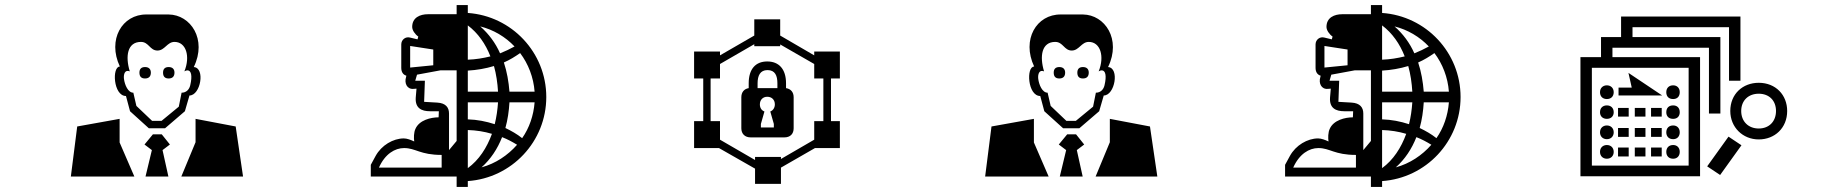

<svg xmlns="http://www.w3.org/2000/svg" viewBox="-20 -769 7240 756"><path d="M505 -404C484 -404 471 -435 468 -459C466 -477 472 -496 491 -488C473 -547 481 -604 535 -604C566 -604 570 -570 600 -570C629 -570 638 -604 667 -604C713 -604 730 -547 706 -488C711 -491 715 -492 718 -492C733 -492 738 -471 729 -433C725 -416 713 -404 695 -404L684 -349L616 -293H579L517 -352ZM451 -208V-301L284 -271L259 -74H509ZM582 -240 549 -200 578 -178 553 -74H643L620 -178L649 -200L617 -240ZM750 -209 694 -74H937L908 -271L750 -301ZM551 -505C536 -505 529 -497 529 -483C529 -468 536 -460 551 -460C566 -460 574 -468 574 -483C574 -497 566 -505 551 -505ZM726 -393C770 -393 789 -502 743 -505C796 -614 731 -711 644 -712H557C461 -713 402 -613 452 -507C420 -507 426 -391 476 -391L492 -331L566 -264H630L708 -331ZM644 -460C659 -460 667 -468 667 -483C667 -497 659 -505 644 -505C629 -505 622 -497 622 -483C622 -468 629 -460 644 -460Z M1571 -186C1617 -186 1634 -159 1719 -159V-109H1472C1496 -163 1535 -186 1571 -186ZM1778 -492V-214L1748 -178V-322C1748 -346 1735 -363 1702 -365L1650 -368L1653 -451H1615L1622 -475L1714 -492ZM1822 -257C1855 -256 1887 -251 1917 -242C1897 -187 1866 -139 1822 -107ZM1941 -366C1939 -337 1935 -308 1928 -280C1894 -291 1859 -298 1822 -299V-366ZM1876 -110C1912 -142 1939 -183 1957 -229C1978 -221 1998 -210 2016 -199C1979 -157 1931 -125 1876 -110ZM2085 -366C2081 -314 2064 -265 2036 -225C2016 -241 1993 -254 1970 -265C1979 -297 1984 -332 1986 -366ZM1595 -503V-588L1686 -574V-512ZM1822 -669C1862 -639 1892 -596 1911 -547C1883 -540 1853 -535 1822 -534ZM1822 -491C1857 -493 1892 -499 1925 -509C1934 -477 1939 -442 1941 -408H1822ZM1949 -559C1931 -600 1904 -636 1871 -665C1923 -652 1970 -624 2006 -586C1988 -576 1969 -567 1949 -559ZM1986 -408C1983 -447 1976 -487 1964 -523C1987 -533 2008 -546 2028 -560C2060 -518 2081 -464 2085 -408ZM1822 -56C1995 -68 2131 -212 2131 -387C2131 -562 1995 -706 1822 -718V-749H1778V-713H1665C1634 -713 1603 -700 1603 -663C1603 -650 1614 -634 1627 -625L1624 -614L1595 -621C1577 -626 1560 -613 1560 -594V-502C1560 -487 1566 -475 1580 -471L1579 -466C1571 -441 1583 -417 1608 -419L1620 -420L1617 -385C1614 -343 1640 -331 1673 -331H1708L1707 -307C1676 -307 1631 -296 1616 -262C1609 -248 1609 -225 1611 -212C1598 -218 1583 -224 1570 -224C1528 -224 1482 -197 1459 -155L1440 -120V-74H1778V-33H1822Z M2778 -292V-460H2815V-517L2950 -595V-587H3052V-594L3186 -517V-460H3222V-292H3186V-219L3055 -143V-151H2953V-139L2815 -219V-292ZM2972 -358C2972 -376 2984 -388 3001 -388C3019 -388 3031 -376 3031 -358C3031 -345 3024 -334 3013 -330L3027 -281V-267H2976V-281L2990 -330C2979 -334 2972 -344 2972 -358ZM2963 -441C2963 -471 2973 -493 3002 -493C3032 -493 3041 -471 3041 -441V-422H2963ZM2713 -566V-460H2749V-292H2713V-186H2811L2953 -105V-45H3055V-109L3189 -186H3287V-292H3252V-460H3287V-566H3186V-551L3052 -629V-693H2950V-629L2815 -551V-566ZM3105 -386C3105 -406 3094 -419 3075 -422V-441C3075 -497 3047 -527 3001 -527C2955 -527 2928 -497 2928 -441V-422C2910 -419 2899 -406 2899 -386V-264C2899 -242 2913 -228 2936 -228H3068C3092 -228 3105 -242 3105 -264Z M4105 -404C4084 -404 4071 -435 4068 -459C4066 -477 4072 -496 4091 -488C4073 -547 4081 -604 4135 -604C4166 -604 4170 -570 4200 -570C4229 -570 4238 -604 4267 -604C4313 -604 4330 -547 4306 -488C4311 -491 4315 -492 4318 -492C4333 -492 4338 -471 4329 -433C4325 -416 4313 -404 4295 -404L4284 -349L4216 -293H4179L4117 -352ZM4051 -208V-301L3884 -271L3859 -74H4109ZM4182 -240 4149 -200 4178 -178 4153 -74H4243L4220 -178L4249 -200L4217 -240ZM4350 -209 4294 -74H4537L4508 -271L4350 -301ZM4151 -505C4136 -505 4129 -497 4129 -483C4129 -468 4136 -460 4151 -460C4166 -460 4174 -468 4174 -483C4174 -497 4166 -505 4151 -505ZM4326 -393C4370 -393 4389 -502 4343 -505C4396 -614 4331 -711 4244 -712H4157C4061 -713 4002 -613 4052 -507C4020 -507 4026 -391 4076 -391L4092 -331L4166 -264H4230L4308 -331ZM4244 -460C4259 -460 4267 -468 4267 -483C4267 -497 4259 -505 4244 -505C4229 -505 4222 -497 4222 -483C4222 -468 4229 -460 4244 -460Z M5171 -186C5217 -186 5234 -159 5319 -159V-109H5072C5096 -163 5135 -186 5171 -186ZM5378 -492V-214L5348 -178V-322C5348 -346 5335 -363 5302 -365L5250 -368L5253 -451H5215L5222 -475L5314 -492ZM5422 -257C5455 -256 5487 -251 5517 -242C5497 -187 5466 -139 5422 -107ZM5541 -366C5539 -337 5535 -308 5528 -280C5494 -291 5459 -298 5422 -299V-366ZM5476 -110C5512 -142 5539 -183 5557 -229C5578 -221 5598 -210 5616 -199C5579 -157 5531 -125 5476 -110ZM5685 -366C5681 -314 5664 -265 5636 -225C5616 -241 5593 -254 5570 -265C5579 -297 5584 -332 5586 -366ZM5195 -503V-588L5286 -574V-512ZM5422 -669C5462 -639 5492 -596 5511 -547C5483 -540 5453 -535 5422 -534ZM5422 -491C5457 -493 5492 -499 5525 -509C5534 -477 5539 -442 5541 -408H5422ZM5549 -559C5531 -600 5504 -636 5471 -665C5523 -652 5570 -624 5606 -586C5588 -576 5569 -567 5549 -559ZM5586 -408C5583 -447 5576 -487 5564 -523C5587 -533 5608 -546 5628 -560C5660 -518 5681 -464 5685 -408ZM5422 -56C5595 -68 5731 -212 5731 -387C5731 -562 5595 -706 5422 -718V-749H5378V-713H5265C5234 -713 5203 -700 5203 -663C5203 -650 5214 -634 5227 -625L5224 -614L5195 -621C5177 -626 5160 -613 5160 -594V-502C5160 -487 5166 -475 5180 -471L5179 -466C5171 -441 5183 -417 5208 -419L5220 -420L5217 -385C5214 -343 5240 -331 5273 -331H5308L5307 -307C5276 -307 5231 -296 5216 -262C5209 -248 5209 -225 5211 -212C5198 -218 5183 -224 5170 -224C5128 -224 5082 -197 5059 -155L5040 -120V-74H5378V-33H5422Z M6629 -502V-117H6248V-502ZM6905 -400C6946 -400 6973 -373 6973 -332C6973 -291 6946 -263 6905 -263C6864 -263 6836 -291 6836 -332C6836 -373 6864 -400 6905 -400ZM6280 -171C6280 -155 6291 -144 6307 -144C6323 -144 6334 -155 6334 -171C6334 -187 6323 -198 6307 -198C6291 -198 6280 -187 6280 -171ZM6280 -406C6280 -389 6291 -379 6307 -379C6323 -379 6334 -389 6334 -406C6334 -422 6323 -433 6307 -433C6291 -433 6280 -422 6280 -406ZM6280 -327C6280 -311 6291 -301 6307 -301C6323 -301 6334 -311 6334 -327C6334 -344 6323 -354 6307 -354C6291 -354 6280 -344 6280 -327ZM6280 -248C6280 -232 6291 -221 6307 -221C6323 -221 6334 -232 6334 -248C6334 -264 6323 -275 6307 -275C6291 -275 6280 -264 6280 -248ZM6393 -310V-344H6351V-310ZM6393 -230V-265H6351V-230ZM6393 -153V-188H6351V-153ZM6459 -310V-344H6417V-310ZM6459 -230V-265H6417V-230ZM6459 -153V-188H6417V-153ZM6353 -424V-393H6525L6392 -482L6405 -424ZM6523 -310V-344H6481V-310ZM6523 -230V-265H6481V-230ZM6523 -153V-188H6481V-153ZM6674 -544H6329V-581H6709V-322H6754V-623H6408V-662H6788V-451H6833V-704H6363V-623H6284V-544H6203V-75H6674ZM6541 -406C6541 -389 6551 -379 6568 -379C6584 -379 6594 -389 6594 -406C6594 -422 6584 -433 6568 -433C6551 -433 6541 -422 6541 -406ZM6541 -327C6541 -311 6551 -301 6568 -301C6584 -301 6594 -311 6594 -327C6594 -344 6584 -354 6568 -354C6551 -354 6541 -344 6541 -327ZM6541 -248C6541 -232 6551 -221 6568 -221C6584 -221 6594 -232 6594 -248C6594 -264 6584 -275 6568 -275C6551 -275 6541 -264 6541 -248ZM6541 -171C6541 -155 6551 -144 6568 -144C6584 -144 6594 -155 6594 -171C6594 -187 6584 -198 6568 -198C6551 -198 6541 -187 6541 -171ZM6786 -231 6702 -114 6753 -80 6837 -197ZM6905 -443C6842 -443 6793 -399 6793 -332C6793 -268 6842 -220 6905 -220C6968 -220 7017 -265 7017 -332C7017 -395 6972 -443 6905 -443Z"/></svg>

Font: CryptoKit_GRILLE 1.4
Style: Regular
Weight: 400
Monospace: yes
Designer: Oceane Juvin
Foundry: http://www.head-geneve.ch
Version: Version 1.004